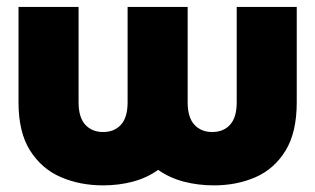

<svg xmlns="http://www.w3.org/2000/svg" viewBox="-20 -528 923 562"><path d="M529.3 -507.8V-228.5Q529.3 -184.6 548.8 -163.1Q568.4 -141.6 601.1 -141.6Q634.3 -141.6 653.6 -163.1Q672.9 -184.6 672.9 -228.5V-507.8H848.6V-228.5Q848.6 -140.6 815.9 -87.2Q783.2 -33.7 728.3 -9.5Q673.3 14.6 606 14.6Q560.1 14.6 518.1 3.7Q476.1 -7.3 442.9 -30.8Q410.2 -7.3 368.9 3.7Q327.6 14.6 281.7 14.6Q214.4 14.6 158.2 -9.5Q102.1 -33.7 68.1 -87.2Q34.2 -140.6 34.2 -228.5V-507.8H210V-228.5Q210 -184.6 229.5 -163.1Q249 -141.6 281.7 -141.6Q314.9 -141.6 334.2 -163.1Q353.5 -184.6 353.5 -228.5V-507.8Z"/></svg>

Font: Giphurs Black
Style: Regular
Weight: 900
Version: Version 0.920; ttfautohint (v1.8.4.7-5d5b)